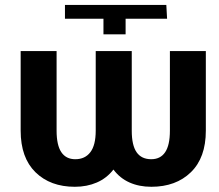

<svg xmlns="http://www.w3.org/2000/svg" viewBox="-20 -731 870 762"><path d="M276.9 10.3Q179.7 10.3 120.8 -47.4Q62 -105 62 -212.4V-528.3H204.6V-212.4Q204.6 -154.8 223.4 -127Q242.2 -99.1 278.8 -99.1Q317.4 -99.1 338.6 -127Q359.9 -154.8 359.9 -212.4V-528.3H502.9V-212.4Q502.9 -154.3 522.2 -126.7Q541.5 -99.1 580.1 -99.1Q616.7 -99.1 635.5 -127Q654.3 -154.8 654.3 -212.4V-528.3H796.9V-212.4Q796.9 -105 737.5 -47.4Q678.2 10.3 580.6 10.3Q532.2 10.3 493.9 -6.8Q455.6 -23.9 430.2 -58.1Q403.8 -23.9 364.5 -6.8Q325.2 10.3 276.9 10.3ZM390.6 -594.7V-656.7H237.8V-711.4H640.1L643.1 -656.7H478.5V-594.7Z"/></svg>

Font: Robotiche
Style: Bold
Weight: 700
Designer: Google
Version: Version 2.001